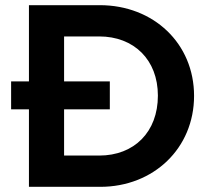

<svg xmlns="http://www.w3.org/2000/svg" viewBox="-20 -723 807 743"><path d="M23 -408V-300H92V0H368C574 0 731 -149 731 -352C731 -555 574 -703 366 -703H92V-408ZM228 -121V-300H405V-408H228V-582H364C498 -582 591 -492 591 -353C591 -212 499 -121 364 -121Z"/></svg>

Font: MV Cash SemiBold
Style: Regular
Weight: 600
Designer: Rodrigo Fuenzalida
Foundry: fragTYPE
Version: Version 1.100;Glyphs 3.1.2 (3151)